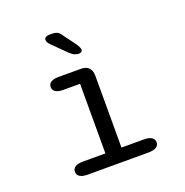

<svg xmlns="http://www.w3.org/2000/svg" viewBox="-123 -787 864 898"><g transform="rotate(-20 309.5 -338.0)"><path d="M163.5 0Q137 0 124 -8.5Q111 -17 111 -32Q111 -48 124 -56.5Q137 -65 163.5 -65H274.5V-411.5H192.5Q166 -411.5 153 -420Q140 -428.5 140 -444Q140 -459.5 153 -467.8Q166 -476 192.5 -476H301Q354.5 -476 354.5 -422V-65H464.5Q491 -65 504.2 -56.5Q517.5 -48 517.5 -32Q517.5 -17 504.2 -8.5Q491 0 464.5 0ZM318 -545.5Q308.5 -545.5 297.2 -550.2Q286 -555 273 -567.5L206.5 -633.5Q192.5 -647.5 192.5 -658.5Q192.5 -667 199.2 -671.8Q206 -676.5 216 -676.5H227.5Q247.5 -676.5 258.2 -670.8Q269 -665 280 -646.5L321 -591.5Q335.5 -570 335.5 -559.5Q335.5 -551.5 329.8 -548.5Q324 -545.5 318 -545.5Z"/></g></svg>

Font: Sono ExtraLight Monospace
Style: Regular
Weight: 400
Version: Version 2.112